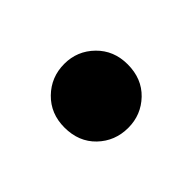

<svg xmlns="http://www.w3.org/2000/svg" viewBox="-50 -277 385 385"><g transform="rotate(45 142.5 -84.5)"><path d="M142.5 5Q103.2 5 77.6 -21.2Q51.9 -47.5 51.9 -85.2Q51.9 -121.9 77.6 -148.2Q103.2 -174.4 142.5 -174.4Q183.1 -174.4 208.3 -148.2Q233.5 -121.9 233.5 -85.2Q233.5 -47.5 208.3 -21.2Q183.1 5 142.5 5Z"/></g></svg>

Font: TikTok Sans Light
Style: Regular
Weight: 300
Version: Version 4.000